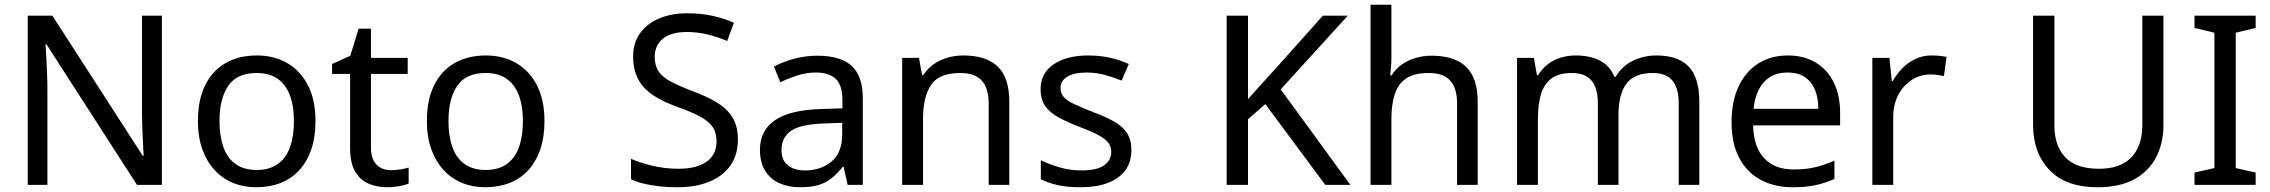

<svg xmlns="http://www.w3.org/2000/svg" viewBox="-20 -780 9577 810"><path d="M663 0H558L176 -593H172Q174 -570 175.5 -538.5Q177 -507 178.5 -471.5Q180 -436 180 -399V0H97V-714H201L582 -123H586Q585 -139 583.5 -171Q582 -203 580.5 -241Q579 -279 579 -311V-714H663Z M1311 -269Q1311 -202 1293.5 -150.5Q1276 -99 1243.5 -63Q1211 -27 1164.5 -8.5Q1118 10 1061 10Q1008 10 963 -8.5Q918 -27 885 -63Q852 -99 833.5 -150.5Q815 -202 815 -269Q815 -358 845 -419.5Q875 -481 931 -513.5Q987 -546 1064 -546Q1137 -546 1192.5 -513.5Q1248 -481 1279.5 -419.5Q1311 -358 1311 -269ZM906 -269Q906 -206 922.5 -159.5Q939 -113 974 -88Q1009 -63 1063 -63Q1117 -63 1152 -88Q1187 -113 1203.5 -159.5Q1220 -206 1220 -269Q1220 -333 1203 -378Q1186 -423 1151.5 -447.5Q1117 -472 1062 -472Q980 -472 943 -418Q906 -364 906 -269Z M1629 -62Q1649 -62 1670 -65.5Q1691 -69 1704 -73V-6Q1690 1 1664 5.5Q1638 10 1614 10Q1572 10 1536.5 -4.5Q1501 -19 1479 -55Q1457 -91 1457 -156V-468H1381V-510L1458 -545L1493 -659H1545V-536H1700V-468H1545V-158Q1545 -109 1568.5 -85.5Q1592 -62 1629 -62Z M2277 -269Q2277 -202 2259.5 -150.5Q2242 -99 2209.5 -63Q2177 -27 2130.5 -8.5Q2084 10 2027 10Q1974 10 1929 -8.5Q1884 -27 1851 -63Q1818 -99 1799.5 -150.5Q1781 -202 1781 -269Q1781 -358 1811 -419.5Q1841 -481 1897 -513.5Q1953 -546 2030 -546Q2103 -546 2158.5 -513.5Q2214 -481 2245.5 -419.5Q2277 -358 2277 -269ZM1872 -269Q1872 -206 1888.5 -159.5Q1905 -113 1940 -88Q1975 -63 2029 -63Q2083 -63 2118 -88Q2153 -113 2169.5 -159.5Q2186 -206 2186 -269Q2186 -333 2169 -378Q2152 -423 2117.5 -447.5Q2083 -472 2028 -472Q1946 -472 1909 -418Q1872 -364 1872 -269Z M3093 -191Q3093 -127 3062 -82.5Q3031 -38 2973.5 -14Q2916 10 2838 10Q2798 10 2761.5 6Q2725 2 2695 -5.5Q2665 -13 2642 -24V-110Q2678 -94 2731.5 -81Q2785 -68 2842 -68Q2895 -68 2931 -82Q2967 -96 2985 -122Q3003 -148 3003 -183Q3003 -218 2988 -242Q2973 -266 2936.5 -286.5Q2900 -307 2835 -330Q2774 -352 2733 -380Q2692 -408 2671.5 -447.5Q2651 -487 2651 -542Q2651 -599 2680 -639.5Q2709 -680 2760.5 -702Q2812 -724 2879 -724Q2938 -724 2987 -713Q3036 -702 3076 -684L3048 -607Q3011 -623 2967.5 -634Q2924 -645 2877 -645Q2832 -645 2802 -632Q2772 -619 2757 -595.5Q2742 -572 2742 -541Q2742 -505 2757 -481Q2772 -457 2806 -438Q2840 -419 2898 -397Q2961 -374 3004.5 -347.5Q3048 -321 3070.5 -284Q3093 -247 3093 -191Z M3428 -545Q3526 -545 3573 -502Q3620 -459 3620 -365V0H3556L3539 -76H3535Q3512 -47 3487.5 -27.5Q3463 -8 3431.5 1Q3400 10 3355 10Q3307 10 3268.5 -7Q3230 -24 3208 -59.5Q3186 -95 3186 -149Q3186 -229 3249 -272.5Q3312 -316 3443 -320L3534 -323V-355Q3534 -422 3505 -448Q3476 -474 3423 -474Q3381 -474 3343 -461.5Q3305 -449 3272 -433L3245 -499Q3280 -518 3328 -531.5Q3376 -545 3428 -545ZM3454 -259Q3354 -255 3315.5 -227Q3277 -199 3277 -148Q3277 -103 3304.5 -82Q3332 -61 3375 -61Q3443 -61 3488 -98.5Q3533 -136 3533 -214V-262Z M4044 -546Q4140 -546 4189 -499.5Q4238 -453 4238 -349V0H4151V-343Q4151 -408 4122 -440Q4093 -472 4031 -472Q3942 -472 3908 -422Q3874 -372 3874 -278V0H3786V-536H3857L3870 -463H3875Q3893 -491 3919.5 -509.5Q3946 -528 3978 -537Q4010 -546 4044 -546Z M4753 -148Q4753 -96 4727 -61Q4701 -26 4653 -8Q4605 10 4539 10Q4483 10 4442.5 1Q4402 -8 4371 -24V-104Q4403 -88 4448.5 -74.5Q4494 -61 4541 -61Q4608 -61 4638 -82.5Q4668 -104 4668 -140Q4668 -160 4657 -176Q4646 -192 4617.5 -208Q4589 -224 4536 -244Q4484 -264 4447 -284Q4410 -304 4390 -332Q4370 -360 4370 -404Q4370 -472 4425.5 -509Q4481 -546 4571 -546Q4620 -546 4662.5 -536.5Q4705 -527 4742 -510L4712 -440Q4678 -454 4641 -464Q4604 -474 4565 -474Q4511 -474 4482.5 -456.5Q4454 -439 4454 -409Q4454 -387 4467 -371.5Q4480 -356 4510.5 -341.5Q4541 -327 4592 -307Q4643 -288 4679 -268Q4715 -248 4734 -219.5Q4753 -191 4753 -148Z M5677 0H5571L5318 -341L5245 -277V0H5155V-714H5245V-362Q5275 -396 5306 -430Q5337 -464 5368 -498L5561 -714H5666L5383 -403Z M5850 -537Q5850 -518 5848.5 -498Q5847 -478 5845 -462H5851Q5868 -490 5894 -508Q5920 -526 5952 -535.5Q5984 -545 6018 -545Q6083 -545 6126.5 -524.5Q6170 -504 6192 -461Q6214 -418 6214 -349V0H6127V-343Q6127 -408 6098 -440Q6069 -472 6007 -472Q5947 -472 5913 -449.5Q5879 -427 5864.5 -383.5Q5850 -340 5850 -277V0H5762V-760H5850Z M6968 -546Q7059 -546 7104 -499.5Q7149 -453 7149 -349V0H7062V-345Q7062 -408 7035.5 -440Q7009 -472 6953 -472Q6875 -472 6841.5 -427Q6808 -382 6808 -296V0H6721V-345Q6721 -387 6709 -415.5Q6697 -444 6673 -458Q6649 -472 6611 -472Q6557 -472 6526 -449.5Q6495 -427 6481.5 -384Q6468 -341 6468 -278V0H6380V-536H6451L6464 -463H6469Q6486 -491 6510.5 -509.5Q6535 -528 6565 -537Q6595 -546 6627 -546Q6689 -546 6730.5 -524Q6772 -502 6791 -456H6796Q6823 -502 6869.5 -524Q6916 -546 6968 -546Z M7522 -546Q7591 -546 7640.5 -516Q7690 -486 7716.5 -431.5Q7743 -377 7743 -304V-251H7376Q7378 -160 7422.5 -112.5Q7467 -65 7547 -65Q7598 -65 7637.5 -74.5Q7677 -84 7719 -102V-25Q7678 -7 7638 1.5Q7598 10 7543 10Q7467 10 7408.5 -21Q7350 -52 7317.5 -113.5Q7285 -175 7285 -264Q7285 -352 7314.5 -415Q7344 -478 7397.5 -512Q7451 -546 7522 -546ZM7521 -474Q7458 -474 7421.5 -433.5Q7385 -393 7378 -321H7651Q7651 -367 7637 -401Q7623 -435 7594.5 -454.5Q7566 -474 7521 -474Z M8129 -546Q8144 -546 8161.5 -544.5Q8179 -543 8192 -540L8181 -459Q8168 -462 8152.5 -464Q8137 -466 8123 -466Q8092 -466 8064 -453Q8036 -440 8014 -416.5Q7992 -393 7979.5 -360Q7967 -327 7967 -286V0H7879V-536H7951L7961 -438H7965Q7982 -468 8006 -492.5Q8030 -517 8061 -531.5Q8092 -546 8129 -546Z M9107 -252Q9107 -178 9077 -118.5Q9047 -59 8985.5 -24.5Q8924 10 8829 10Q8696 10 8626.5 -62.5Q8557 -135 8557 -254V-714H8647V-251Q8647 -164 8693.5 -116Q8740 -68 8834 -68Q8899 -68 8939.5 -91.5Q8980 -115 8999 -156.5Q9018 -198 9018 -252V-714H9107Z M9496 0H9238V-52L9322 -71V-642L9238 -662V-714H9496V-662L9412 -642V-71L9496 -52Z"/></svg>

Font: Noto Sans Khmer UI
Style: Regular
Weight: 400
Designer: Danh Hong and the Monotype Design Team
Foundry: Monotype Imaging Inc.
Version: Version 2.002